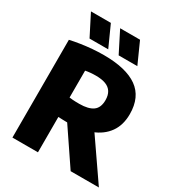

<svg xmlns="http://www.w3.org/2000/svg" viewBox="-218 -1089 1138 1228"><g transform="rotate(30 351.0 -475.0)"><path d="M60 0V-722Q95 -730 135.8 -736.2Q176.5 -742.5 219.2 -746Q262 -749.5 303.5 -749.5Q468 -749.5 551.8 -690Q635.5 -630.5 635.5 -505Q635.5 -424 596.5 -369.2Q557.5 -314.5 486.2 -286.8Q415 -259 318 -259Q299 -259 282.5 -259.8Q266 -260.5 248.5 -261V0ZM490 0 260 -340H464L698.5 0ZM322 -400.5Q389 -400.5 422.5 -424.5Q456 -448.5 456 -504.5Q456 -541 441.2 -564.5Q426.5 -588 397.5 -599Q368.5 -610 325 -610Q303.5 -610 284.5 -608.2Q265.5 -606.5 248.5 -603V-404.5Q261 -403 272.8 -402Q284.5 -401 296.8 -400.8Q309 -400.5 322 -400.5ZM385.5 -795 307 -950H454L523.5 -795ZM170.5 -795 91.5 -950H238.5L308.5 -795Z"/></g></svg>

Font: Encode Sans Condensed Thin ExtraBold
Style: Regular
Weight: 800
Version: Version 3.002